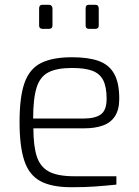

<svg xmlns="http://www.w3.org/2000/svg" viewBox="-20 -779 582 805"><path d="M279 6Q197 6 149.5 -19.5Q102 -45 82 -105Q62 -165 62 -268Q62 -373 83 -432Q104 -491 152.5 -515Q201 -539 282 -539Q350 -539 393.5 -523.5Q437 -508 458.5 -470Q480 -432 480 -365Q480 -320 462.5 -292.5Q445 -265 412 -253Q379 -241 334 -241H120Q120 -168 134 -124Q148 -80 184.5 -60Q221 -40 292 -40H468V-5Q420 0 377.5 3Q335 6 279 6ZM119 -282H330Q379 -282 403 -299.5Q427 -317 427 -365Q427 -415 412.5 -443Q398 -471 366.5 -482.5Q335 -494 282 -494Q219 -494 183.5 -476Q148 -458 133.5 -412Q119 -366 119 -282ZM353 -658Q339 -658 339 -672V-744Q339 -759 353 -759H380Q387 -759 390.5 -754.5Q394 -750 394 -744V-672Q394 -658 380 -658ZM159 -658Q144 -658 144 -672V-744Q144 -759 159 -759H185Q192 -759 196 -754.5Q200 -750 200 -744V-672Q200 -658 185 -658Z"/></svg>

Font: Exo Thin Light
Style: Regular
Weight: 300
Version: Version 2.000